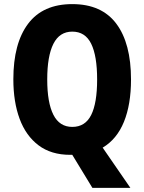

<svg xmlns="http://www.w3.org/2000/svg" viewBox="-20 -745 703 935"><path d="M618 -358Q618 -236 583.5 -151.5Q549 -67 480 -26L615 170H430L332 9Q329 9 322 9Q229 9 167.5 -37.5Q106 -84 75.5 -166.5Q45 -249 45 -359Q45 -534 117 -629.5Q189 -725 332 -725Q475 -725 546.5 -629.5Q618 -534 618 -358ZM210 -358Q210 -245 240 -186Q270 -127 332 -127Q395 -127 424 -185Q453 -243 453 -358Q453 -473 424 -532Q395 -591 332 -591Q270 -591 240 -531.5Q210 -472 210 -358Z"/></svg>

Font: Noto Sans Ethiopic Condensed ExtraBold
Style: Regular
Weight: 800
Width: 3
Designer: Monotype Design Team
Foundry: Monotype Imaging Inc.
Version: Version 2.102; ttfautohint (v1.8.4.7-5d5b)